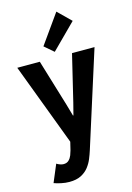

<svg xmlns="http://www.w3.org/2000/svg" viewBox="-147 -871 797 1157"><g transform="rotate(-15 251.5 -293.0)"><path d="M137.3 212.9Q112.6 212.9 86.1 207.2Q59.6 201.6 42.3 194.9L88.1 85.9Q97.1 91.8 109.2 96Q121.3 100.2 130.7 100.2Q151.6 100.2 163.8 88.1Q176.1 76 182.4 59.6Q188.7 43.2 192 30.4L212.9 -56.3L219.6 20.9L11 -532.9H151.6L239 -244.2L260.8 -168.2H263.6L283.1 -244.2L352.5 -532.9H492.9L304.5 60.8Q297.3 83.5 286.6 109.9Q275.9 136.3 257.7 159.7Q239.4 183.1 210.5 198Q181.5 212.9 137.3 212.9ZM254.2 -567.3 196.6 -616.8 325.9 -798.9 406.7 -719.7Z"/></g></svg>

Font: Reddit Sans Condensed
Style: Regular
Weight: 400
Designer: Stephen Hutchings
Foundry: Reddit
Version: Version 1.014